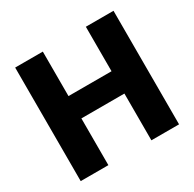

<svg xmlns="http://www.w3.org/2000/svg" viewBox="-154 -865 1039 1028"><g transform="rotate(-30 365.5 -351.0)"><path d="M499 -702C499 -702 499 -427 499 -427C499 -427 233 -427 233 -427C233 -427 233 -702 233 -702C233 -702 62 -702 62 -702C62 -702 62 0 62 0C62 0 233 0 233 0C233 0 233 -289 233 -289C233 -289 499 -289 499 -289C499 -289 499 0 499 0C499 0 670 0 670 0C670 0 670 -702 670 -702C670 -702 499 -702 499 -702Z"/></g></svg>

Font: Girnar Poppins
Style: Bold
Weight: 500
Designer: Ninad Kale (Devanagari), Jonny Pinhorn (Latin)
Foundry: Indian Type Foundry
Version: ""